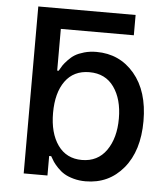

<svg xmlns="http://www.w3.org/2000/svg" viewBox="-53 -774 730 833"><g transform="rotate(5 312.5 -358.0)"><path d="M503.9 -727.1V-638.7H186V-457H192.4Q200.2 -471.2 206.3 -480.5Q212.4 -489.7 226.6 -504.9Q240.7 -520 255.9 -529.3Q271 -538.6 295.7 -545.7Q320.3 -552.7 349.1 -552.7Q450.2 -552.7 514.2 -477.1Q578.1 -401.4 578.1 -271.5Q578.1 -141.6 514.6 -65.4Q451.2 10.7 350.1 10.7Q321.8 10.7 297.4 3.9Q272.9 -2.9 257.1 -12.5Q241.2 -22 227.3 -36.6Q213.4 -51.3 206.5 -61.5Q199.7 -71.8 192.4 -85H183.6V0H80.1V-727.1ZM184.1 -272.9Q184.1 -185.1 221.4 -132.6Q258.8 -80.1 326.2 -80.1Q395 -80.1 432.9 -134Q470.7 -188 470.7 -272.9Q470.7 -357.4 433.3 -409.9Q396 -462.4 326.2 -462.4Q257.8 -462.4 220.9 -411.4Q184.1 -360.4 184.1 -272.9Z"/></g></svg>

Font: Karasuma Gothic
Style: Regular
Weight: 500
Designer: Rasmus Andersson / Ryoko Nishizuka
Foundry: Genbu
Version: Version 1.00